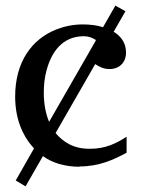

<svg xmlns="http://www.w3.org/2000/svg" viewBox="-20 -581 505 684"><path d="M263 12C333 12 385 -12 431 -37V-94C394 -70 356 -51 301 -51C243 -50 205 -75 178 -107L320 -354V-352C333 -344 348 -335 370 -335C405 -335 429 -358 429 -394C429 -430 409 -453 385 -468L427 -541L391 -561L347 -484C326 -491 301 -494 275 -494C243 -494 212 -488 183 -477C94 -443 34 -361 34 -237C34 -160 59 -100 96 -58C98 -56 100 -54 101 -52L36 62L71 83L133 -25C165 -1 211 13 263 13ZM321 -438V-436L155 -147C143 -175 136 -211 136 -250C136 -279 139 -306 146 -331C163 -394 201 -452 279 -452C295 -452 310 -446 321 -439Z"/></svg>

Font: Veleka
Style: Regular
Weight: 400
Designer: Stefan Peev, Context Ltd, 2016; SIL International, 1997-2014.
Foundry: Stefan Peev, Context Ltd, 2016
Version: Version 1.000